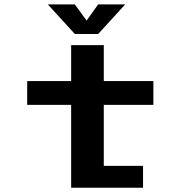

<svg xmlns="http://www.w3.org/2000/svg" viewBox="-20 -880 890 900"><path d="M567 -859.5 440 -720.5H331L204 -859.5H330.5L386 -783.5L440 -859.5ZM107.5 -388.5V-500H313.5V-668.5H466.5V-500H699V-388.5H466.5V-102.5H650.5V0H313.5V-388.5Z"/></svg>

Font: League Mono Wide SemiBold
Style: Regular
Weight: 600
Width: 8
Designer: Tyler Finck
Foundry: The League of Moveable Type / Tyler Finck
Version: Version 2.210